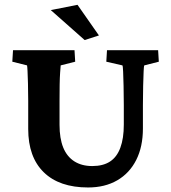

<svg xmlns="http://www.w3.org/2000/svg" viewBox="-20 -786 725 814"><path d="M35.2 -573.2H295.9L298.8 -524.4L237.3 -508.8Q236.3 -499 234.9 -478Q233.4 -457 232.9 -427.2Q232.4 -397.5 232.4 -358.4V-256.8Q232.4 -199.2 248 -160.6Q263.7 -122.1 294.9 -102.1Q326.2 -82 371.1 -82Q417 -82 446.3 -101.1Q475.6 -120.1 490.2 -159.7Q504.9 -199.2 504.9 -257.8V-340.8Q504.9 -384.8 503.9 -421.9Q502.9 -459 502 -482.4Q501 -505.9 499 -508.8L430.7 -524.4L433.6 -573.2H650.4L653.3 -524.4L591.8 -508.8Q589.8 -505.9 588.9 -482.4Q587.9 -459 586.9 -421.9Q585.9 -384.8 585.9 -340.8V-241.2Q585.9 -164.1 557.6 -107.9Q529.3 -51.8 477.1 -21.5Q424.8 8.8 353.5 8.8Q231.4 8.8 165.5 -55.7Q99.6 -120.1 99.6 -239.3V-358.4Q99.6 -399.4 98.6 -432.1Q97.7 -464.8 96.7 -484.9Q95.7 -504.9 94.7 -508.8L32.2 -524.4ZM338.9 -616.2 195.3 -743.2 308.6 -765.6 399.4 -635.7Z"/></svg>

Font: Crimson Pro
Style: Bold
Weight: 700
Designer: Jacques Le Bailly
Foundry: Baron von Fonthausen
Version: Version 1.003